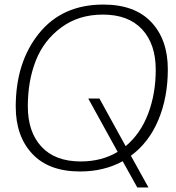

<svg xmlns="http://www.w3.org/2000/svg" viewBox="-20 -742 771 842"><path d="M631 80H582L518 -35Q436 10 331 10Q194 10 121.5 -67.5Q49 -145 49 -274Q49 -469 151 -595.5Q253 -722 433 -722Q571 -722 643.5 -645Q716 -568 716 -438Q716 -315 674.5 -216Q633 -117 554 -59ZM334 -34Q426 -34 496 -76L367 -310H416L531 -101Q596 -155 629.5 -243Q663 -331 663 -436Q663 -549 603 -613.5Q543 -678 431 -678Q325 -678 248.5 -621.5Q172 -565 137 -476Q102 -387 102 -276Q102 -163 162 -98.5Q222 -34 334 -34Z"/></svg>

Font: Creato Display Light
Style: Italic
Weight: 300
Italic angle: -10°
Version: Version 1.000